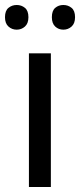

<svg xmlns="http://www.w3.org/2000/svg" viewBox="-31 -750 321 770"><path d="M173 0H85V-536H173ZM-11 -681Q-11 -707 3 -718.5Q17 -730 36 -730Q55 -730 69 -718.5Q83 -707 83 -681Q83 -656 69 -643.5Q55 -631 36 -631Q17 -631 3 -643.5Q-11 -656 -11 -681ZM177 -681Q177 -707 190.5 -718.5Q204 -730 223 -730Q242 -730 256 -718.5Q270 -707 270 -681Q270 -656 256 -643.5Q242 -631 223 -631Q204 -631 190.5 -643.5Q177 -656 177 -681Z"/></svg>

Font: Noto Sans Hanunoo
Style: Regular
Weight: 400
Designer: Monotype Design Team
Foundry: Monotype Imaging Inc.
Version: Version 2.003; ttfautohint (v1.8.4.7-5d5b)